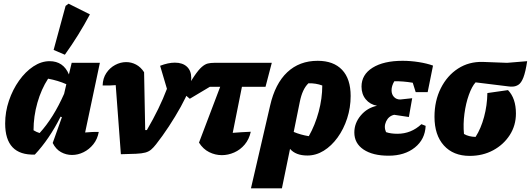

<svg xmlns="http://www.w3.org/2000/svg" viewBox="-20 -833 2881 1042"><path d="M169 6Q8 11 8 -163Q8 -226 28.5 -286.5Q49 -347 83.5 -395.5Q118 -444 161 -472.5Q204 -501 249 -501Q324 -501 354 -429L369 -492H522L442 -114Q486 -118 516 -117Q509 -78 486.5 -50Q464 -22 433.5 -7Q403 8 371 8Q339 8 311 -7.5Q283 -23 266 -57L316 -197L309 -200Q247 -77 169 6ZM162 -126Q178 -116 195 -111Q270 -193 328 -324L340 -376Q295 -396 241 -406Q204 -349 183 -275.5Q162 -202 162 -126ZM332 -536 271 -562 336 -801 352 -813 468 -755Q408 -642 332 -536Z M777 -127Q846 -245 886 -351L849 -476Q893 -493 929 -493Q971 -493 994.5 -471Q1018 -449 1018 -410Q1018 -382 1004 -343Q990 -306 961 -253.5Q932 -201 896.5 -147Q861 -93 827 -50Q813 -32 800 -21Q787 -10 768.5 -5Q750 0 718.5 1.5Q687 3 636 4L608 -371Q574 -368 537 -369Q538 -408 557 -436.5Q576 -465 605 -480.5Q634 -496 665 -496Q693 -496 718.5 -482.5Q744 -469 762 -441L768 -127Z M1010 -297 978 -324Q1011 -386 1034.5 -420.5Q1058 -455 1075.5 -470Q1093 -485 1108.5 -488.5Q1124 -492 1142 -492H1455L1421 -362H1293L1243 -112Q1267 -114 1291.5 -115.5Q1316 -117 1341 -118Q1332 -77 1308 -48.5Q1284 -20 1251 -5.5Q1218 9 1184 9Q1148 9 1115 -7.5Q1082 -24 1060 -59L1175 -362H1119Z M1342 189 1446 -260Q1473 -379 1539 -441Q1605 -503 1704 -503Q1790 -503 1836.5 -454Q1883 -405 1883 -312Q1883 -249 1864 -190.5Q1845 -132 1812 -86.5Q1779 -41 1737 -15Q1695 11 1648 11Q1585 11 1554 -25L1510 189ZM1607 -280 1574 -117Q1612 -101 1656 -94Q1690 -154 1709.5 -226.5Q1729 -299 1729 -369Q1694 -382 1654 -381Q1621 -350 1607 -280Z M2089 12Q2003 12 1953 -21.5Q1903 -55 1903 -114Q1903 -165 1938 -206.5Q1973 -248 2026 -259Q1988 -266 1965 -294Q1942 -322 1942 -363Q1942 -428 2002 -465.5Q2062 -503 2165 -503Q2208 -503 2252.5 -496Q2297 -489 2330 -477L2301 -333H2236L2220 -384Q2166 -393 2120 -392Q2105 -367 2105 -343Q2105 -321 2118 -307Q2131 -293 2152 -293L2217 -300L2199 -198L2119 -210Q2089 -203 2075.5 -174Q2062 -145 2075 -116Q2100 -107 2137 -107Q2211 -107 2267 -159L2290 -150Q2287 -77 2231.5 -32.5Q2176 12 2089 12Z M2529 13Q2440 13 2389 -43.5Q2338 -100 2338 -199Q2338 -286 2372.5 -354.5Q2407 -423 2466 -461Q2525 -499 2600 -497L2732 -492L2841 -501Q2832 -442 2820.5 -412.5Q2809 -383 2793.5 -373Q2778 -363 2760 -363Q2755 -363 2750 -363Q2745 -363 2740 -364L2561 -386Q2541 -364 2524.5 -318Q2508 -272 2500.5 -215.5Q2493 -159 2498 -106Q2523 -91 2561 -90Q2590 -135 2607 -198Q2624 -261 2625 -328L2737 -344Q2780 -299 2780 -217Q2780 -152 2746.5 -100Q2713 -48 2656.5 -17.5Q2600 13 2529 13Z"/></svg>

Font: Piazzolla ExtraBold
Style: Italic
Weight: 800
Italic angle: -11.3°
Designer: Juan Pablo del Peral
Foundry: Huerta Tipografica
Version: Version 1.330